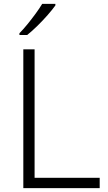

<svg xmlns="http://www.w3.org/2000/svg" viewBox="-20 -1061 555 988"><path d="M100 -93V-807H158V-146H493V-93ZM265 -1033Q250 -1012 225.5 -984Q201 -956 173 -928.5Q145 -901 120 -881H80V-890Q99 -909 121 -936Q143 -963 163.5 -991Q184 -1019 197 -1041H265Z"/></svg>

Font: Noto Sans Kannada UI Light
Style: Regular
Weight: 300
Designer: Jelle Bosma - Monotype Design Team
Foundry: Monotype Imaging Inc.
Version: Version 2.005; ttfautohint (v1.8.4.7-5d5b)